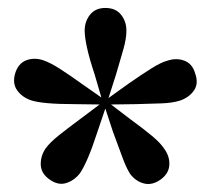

<svg xmlns="http://www.w3.org/2000/svg" viewBox="-20 -857 529 483"><path d="M239 -598 218 -670Q205 -709 199 -736.5Q193 -764 193 -780Q193 -803 206.5 -820Q220 -837 245 -837Q271 -837 284.5 -820Q298 -803 298 -780Q298 -760 290.5 -733.5Q283 -707 272 -670L249 -598ZM244 -594 169 -595Q127 -595 99.5 -597.5Q72 -600 57 -605Q35 -613 23 -630Q11 -647 18 -672Q26 -698 46.5 -705.5Q67 -713 90 -705Q107 -699 130.5 -684Q154 -669 186 -646L246 -604ZM249 -596 225 -525Q212 -485 201 -459.5Q190 -434 181 -421Q167 -403 146.5 -396.5Q126 -390 104 -406Q83 -421 82.5 -443Q82 -465 95 -484Q106 -499 128 -516.5Q150 -534 181 -557L241 -602ZM249 -602 308 -557Q341 -533 362.5 -515Q384 -497 393 -483Q407 -464 406 -442.5Q405 -421 385 -406Q363 -390 342 -395.5Q321 -401 307 -420Q297 -436 287.5 -462.5Q278 -489 264 -526L241 -596ZM244 -604 304 -647Q337 -670 361 -685Q385 -700 400 -704Q423 -712 443.5 -704.5Q464 -697 471 -672Q480 -647 468 -629.5Q456 -612 433 -604Q414 -598 387 -597Q360 -596 321 -595L246 -594Z"/></svg>

Font: Noto Serif KR ExtraLight Black
Style: Regular
Weight: 900
Version: Version 2.003-H1;hotconv 1.1.1;makeotfexe 2.6.0